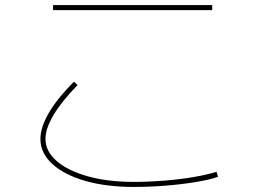

<svg xmlns="http://www.w3.org/2000/svg" viewBox="-20 -725 1040 760"><path d="M510 15Q401 15 317.5 -9Q234 -33 187 -76Q140 -119 140 -175Q140 -221 173.5 -278.5Q207 -336 273 -402L287 -388Q224 -324 192 -270Q160 -216 160 -175Q160 -126 204.5 -87.5Q249 -49 328 -27Q407 -5 510 -5Q568 -5 630.5 -10Q693 -15 748 -24.5Q803 -34 837 -45L843 -25Q808 -13 752.5 -4Q697 5 633.5 10Q570 15 510 15ZM190 -685V-705H820V-685Z"/></svg>

Font: M PLUS 1 Thin
Style: Regular
Weight: 100
Designer: Coji Morishita
Foundry: UNDERFOREST DESIGN
Version: Version 1.001